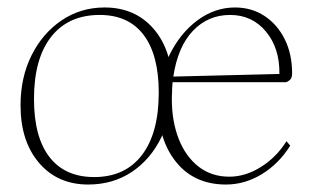

<svg xmlns="http://www.w3.org/2000/svg" viewBox="-20 -482 837 514"><path d="M216 12Q134 12 84.5 -46Q35 -104 35 -200Q35 -275 64.5 -334Q94 -393 145 -427.5Q196 -462 260 -462Q342 -462 391.5 -404.5Q441 -347 441 -251Q441 -174 412 -114.5Q383 -55 332.5 -21.5Q282 12 216 12ZM232 -8Q315 -8 360 -67Q405 -126 405 -234Q405 -335 364.5 -388.5Q324 -442 247 -442Q163 -442 117 -383.5Q71 -325 71 -217Q71 -115 112.5 -61.5Q154 -8 232 -8ZM585 12Q501 12 452.5 -47Q404 -106 404 -200Q404 -274 433 -333.5Q462 -393 508.5 -427.5Q555 -462 609 -462Q654 -462 688.5 -439Q723 -416 742.5 -376.5Q762 -337 762 -286Q762 -272 755 -267Q748 -262 746 -262H442Q440 -241 440 -217Q440 -157 458.5 -110Q477 -63 511.5 -36Q546 -9 594 -9Q637 -9 678.5 -35Q720 -61 747 -104L757 -92Q726 -43 680.5 -15.5Q635 12 585 12ZM596 -442Q537 -442 496.5 -399.5Q456 -357 444 -277L728 -284Q729 -353 692 -397.5Q655 -442 596 -442Z"/></svg>

Font: Petrona Thin
Style: Regular
Weight: 100
Designer: Ringo R. Seeber
Foundry: Ringo R. Seeber
Version: Version 2.001; ttfautohint (v1.8.3)